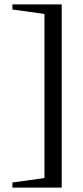

<svg xmlns="http://www.w3.org/2000/svg" viewBox="-20 -714 373 868"><path d="M36 134V111L181 91V-651L36 -671V-694H259V134Z"/></svg>

Font: Libra Serif Modern
Style: Regular
Weight: 400
Designer: Stefan Peev, Context Ltd
Foundry: Stefan Peev, Context Ltd
Version: Version 1.000